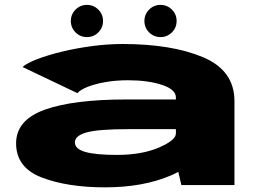

<svg xmlns="http://www.w3.org/2000/svg" viewBox="-20 -776 1092 805"><path d="M740.5 0 727.5 -55.5Q714 -48 699 -41.5Q581.5 9.5 420.5 9.5Q263 9.5 155.2 -31.8Q47.5 -73 47.5 -175Q47.5 -272.5 167 -315.8Q286.5 -359 511.5 -359H717.5V-367Q717.5 -401 659 -420.2Q600.5 -439.5 517.5 -439.5Q466 -439.5 422 -431.8Q378 -424 347.2 -411.8Q316.5 -399.5 304.5 -385.5L74.5 -495Q92 -511 136 -528Q180 -545 240 -559.5Q300 -574 366 -582.8Q432 -591.5 494 -591.5Q700 -591.5 831.5 -536Q963 -480.5 963 -352V0ZM717.5 -216.5V-234.5H518Q392 -234.5 343 -220.8Q294 -207 294 -179Q294 -151.5 337.5 -139Q381 -126.5 470 -126.5Q574 -126.5 645.8 -157.2Q717.5 -188 717.5 -216.5ZM344.5 -620.5Q316.5 -620.5 296.8 -640.2Q277 -660 277 -688Q277 -716 296.8 -735.8Q316.5 -755.5 344.5 -755.5Q372.5 -755.5 392.2 -735.8Q412 -716 412 -688Q412 -660 392.2 -640.2Q372.5 -620.5 344.5 -620.5ZM653 -620.5Q625 -620.5 605.2 -640.2Q585.5 -660 585.5 -688Q585.5 -716 605.2 -735.8Q625 -755.5 653 -755.5Q681 -755.5 700.8 -735.8Q720.5 -716 720.5 -688Q720.5 -660 700.8 -640.2Q681 -620.5 653 -620.5Z"/></svg>

Font: Anybody UltraExpanded ExtraBold
Style: Regular
Weight: 800
Width: 9
Designer: Tyler Finck
Foundry: Etcetera Type Company
Version: Version 1.010; ttfautohint (v1.8.3) -l 8 -r 50 -G 200 -x 14 